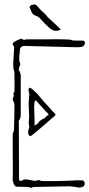

<svg xmlns="http://www.w3.org/2000/svg" viewBox="-20 -883 421 907"><path d="M353 3Q342 1 328.5 -1Q315 -3 308 -3L152 0H141Q136 0 130.5 3Q125 6 120 2Q118 0 105.5 0Q93 0 79.5 -0.5Q66 -1 59 -1Q50 -1 44.5 -15.5Q39 -30 40 -37Q41 -62 40.5 -101.5Q40 -141 40 -180Q40 -219 40 -244Q40 -252 45 -264Q46 -266 46.5 -283Q47 -300 47.5 -323Q48 -346 48 -365Q48 -384 48 -390Q48 -394 46.5 -397.5Q45 -401 43 -405Q37 -415 43 -424Q47 -433 43 -438Q42 -440 45 -444Q48 -448 48 -452Q49 -469 48.5 -498Q48 -527 48 -544Q45 -550 43.5 -560.5Q42 -571 43 -594Q44 -617 47 -661Q47 -665 43 -667Q35 -679 49 -686.5Q63 -694 76 -699Q83 -701 87 -697Q95 -692 101 -697Q214 -698 263.5 -697.5Q313 -697 318 -694Q322 -691 332.5 -691.5Q343 -692 371 -691Q381 -691 381 -681Q381 -669 372 -664Q363 -659 336 -660L97 -666Q74 -666 74 -645Q70 -614 71 -601Q72 -588 76 -582Q76 -575 72.5 -570Q69 -565 69 -551Q74 -545 76 -538Q78 -531 78 -523V-339Q78 -325 70 -314Q68 -311 68.5 -306.5Q69 -302 69 -298L70 -36Q70 -32 74 -29.5Q78 -27 82 -29Q94 -38 108.5 -35Q123 -32 136 -30Q138 -30 141.5 -29Q145 -28 148 -29Q154 -31 160 -32Q166 -33 173 -29Q175 -28 192 -27.5Q209 -27 233 -27.5Q257 -28 280.5 -28.5Q304 -29 321 -30Q338 -31 341 -31H367Q377 -31 379.5 -20.5Q382 -10 374 -2Q372 -1 364 1.5Q356 4 353 3ZM124 -240Q120 -240 117 -244Q114 -248 114 -250Q113 -254 113 -257Q113 -260 113 -264Q114 -268 115.5 -273Q117 -278 118 -282Q119 -288 117 -293.5Q115 -299 116 -305Q119 -334 116.5 -363Q114 -392 117 -421L118 -431Q120 -441 116 -447Q116 -452 115 -458Q114 -464 120 -469Q128 -467 139 -456Q150 -445 156 -440Q161 -434 171.5 -421.5Q182 -409 184 -407Q189 -400 194 -395.5Q199 -391 203 -386L214 -374Q219 -369 223.5 -363Q228 -357 236 -350Q246 -343 239 -336Q225 -324 206 -307.5Q187 -291 169 -275.5Q151 -260 138.5 -250Q126 -240 124 -240ZM143 -290Q145 -290 145.5 -290.5Q146 -291 147 -292Q158 -297 161.5 -303.5Q165 -310 171 -314Q178 -319 185 -322Q192 -325 196 -330Q199 -334 202.5 -336Q206 -338 208 -340Q211 -343 207 -347Q203 -351 198 -355L153 -405Q146 -413 143.5 -401.5Q141 -390 141.5 -368.5Q142 -347 143 -325Q144 -303 143 -290ZM267 -744Q263 -740 249 -737.5Q235 -735 217 -748Q201 -762 190.5 -773Q180 -784 172 -793Q168 -798 162.5 -802Q157 -806 151 -808Q135 -813 130 -824.5Q125 -836 120 -848Q119 -851 124.5 -856.5Q130 -862 133 -860Q135 -859 138 -861.5Q141 -864 143 -862Q150 -861 154.5 -856Q159 -851 163 -846Q170 -838 177 -831.5Q184 -825 192 -818Q204 -802 225 -784Q236 -774 246.5 -764Q257 -754 267 -744Z"/></svg>

Font: Sankofa Display
Style: Regular
Weight: 400
Designer: Batsirai Madzonga
Foundry: Batsirai Madzonga
Version: Version 1.000; ttfautohint (v1.8.4.7-5d5b)